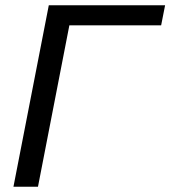

<svg xmlns="http://www.w3.org/2000/svg" viewBox="-20 -708 646 728"><path d="M606 -688 591 -612H243L124 0H31L165 -688Z"/></svg>

Font: Libra Sans Modern
Style: Italic
Weight: 400
Italic angle: -12°
Foundry: Stefan Peev, Context Ltd
Version: Version 1.000